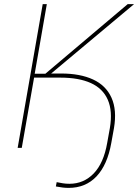

<svg xmlns="http://www.w3.org/2000/svg" viewBox="-20 -720 673 935"><path d="M188 -700H208L149 -361H201L602 -700H633L216 -351L146 -342L86 0H66ZM318 175Q388 175 436.5 124.5Q485 74 502 -24L515 -96Q529 -179 505 -234Q481 -289 422.5 -315.5Q364 -342 274 -342H146L149 -361H211L214 -362H278Q370 -362 433 -333Q496 -304 523 -244Q550 -184 535 -96L522 -24Q503 83 450 139Q397 195 314 195Q287 195 252 188L256 167Q270 170 285.5 172.5Q301 175 318 175Z"/></svg>

Font: Fixel Italic Variable 20240409 Display Thin
Style: Italic
Weight: 100
Italic angle: -10°
Designer: AlfaBravo + MacPaw
Foundry: Kyrylo Tkachov, Marchela Mozhyna, Serhii Makarenko, Maria Weinstein, Zakhar Kryvoshyya
Version: Version 1.211;Glyphs 3.2 (3225)